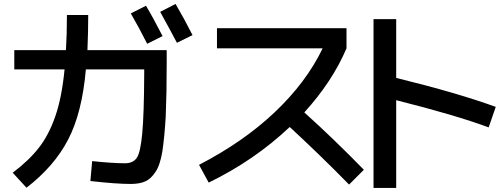

<svg xmlns="http://www.w3.org/2000/svg" viewBox="-20 -880 2477 951"><path d="M627.9 -813.5 703.1 -851.6Q739.3 -791 785.2 -701.2L709 -663.1Q672.9 -735.4 627.9 -813.5ZM773.4 -821.3 849.6 -860.4Q893.6 -785.2 933.6 -706.1L856.4 -668Q832 -714.8 773.4 -821.3ZM311.5 -805.7H417Q417 -725.6 413.1 -631.8H805.7V-566.4Q805.7 -417 800.8 -301.8Q794.9 -202.1 784.2 -129.9Q772.5 -60.5 750 -28.3Q727.5 5.9 701.2 17.6Q674.8 30.3 630.9 31.2Q553.7 31.2 427.7 16.6L436.5 -82Q538.1 -71.3 599.6 -71.3Q638.7 -71.3 657.2 -97.7Q675.8 -124 684.6 -219.7Q693.4 -313.5 694.3 -514.6V-536.1H405.3Q386.7 -321.3 317.4 -188.5Q249 -56.6 111.3 49.8L43 -24.4Q124 -85.9 171.9 -147.5Q220.7 -209 253.9 -303.7Q286.1 -396.5 299.8 -536.1H50.8V-631.8H306.6Q311.5 -710 311.5 -805.7Z M1054.7 -640.6V-740.2H1696.3V-640.6Q1626 -475.6 1487.3 -323.2Q1633.8 -191.4 1782.2 -39.1L1709 34.2Q1567.4 -110.4 1415 -251Q1239.3 -85 1013.7 24.4L965.8 -63.5Q1184.6 -176.8 1338.9 -322.3Q1497.1 -471.7 1578.1 -640.6Z M1830.1 -785.2H1942.4V-494.1Q2245.1 -419.9 2435.5 -350.6L2400.4 -249Q2237.3 -309.6 1942.4 -383.8V50.8H1830.1Z"/></svg>

Font: RobotoJAA
Style: Medium
Weight: 500
Version: Version 2.05; 2016-11-05